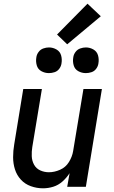

<svg xmlns="http://www.w3.org/2000/svg" viewBox="-20 -1012 616 1040"><path d="M213 8Q241 8 268.5 -0.5Q296 -9 318.5 -29Q341 -49 357 -74L344 0H445L532 -530H432L376 -193Q371 -163 353.5 -134.5Q336 -106 305.5 -92.5Q275 -79 245 -79Q220 -79 198 -89Q176 -99 164.5 -120Q153 -141 152 -166Q151 -191 155 -216L207 -530H106L57 -230Q51 -195 51 -160.5Q51 -126 61 -94.5Q71 -63 93 -39Q115 -15 147 -3.5Q179 8 213 8ZM445 -616Q460 -616 475.5 -621Q491 -626 501 -639.5Q511 -653 513 -668Q517 -691 511 -712Q505 -733 486 -744Q467 -755 445 -755Q430 -755 414.5 -749.5Q399 -744 389 -730.5Q379 -717 377 -702Q373 -680 379 -658.5Q385 -637 404 -626.5Q423 -616 445 -616ZM245 -616Q260 -616 275.5 -621Q291 -626 301 -639.5Q311 -653 313 -668Q317 -691 311 -712Q305 -733 286 -744Q267 -755 245 -755Q230 -755 214.5 -749.5Q199 -744 189 -730.5Q179 -717 177 -702Q173 -680 179 -658.5Q185 -637 204 -626.5Q223 -616 245 -616ZM344 -772 526 -924 454 -992 289 -825Z"/></svg>

Font: Iosevka Sparkle Medium Oblique
Style: Regular
Weight: 500
Italic angle: -9°
Designer: Belleve Invis
Foundry: Belleve Invis
Version: Version 4.5.0; ttfautohint (v1.8.3)